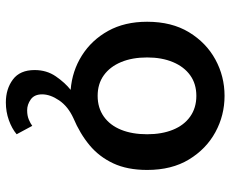

<svg xmlns="http://www.w3.org/2000/svg" viewBox="-84 -458 769 640"><g transform="rotate(90 300.0 -138.5)"><path d="M322 226Q277 226 245.5 202.5Q214 179 214 130Q214 90 235 59.5Q256 29 280 10Q217 5 165.5 -27.5Q114 -60 83.5 -115Q53 -170 53 -245Q53 -327 88 -384.5Q123 -442 179 -472.5Q235 -503 300 -503Q365 -503 421 -472.5Q477 -442 512 -384.5Q547 -327 547 -245Q547 -179 525 -132Q503 -85 464.5 -53Q426 -21 374 1Q335 19 315 48.5Q295 78 295 105Q295 131 312 143Q329 155 348 155Q366 155 379 149.5Q392 144 400 138L428 190Q409 206 381 216Q353 226 322 226ZM300 -80Q340 -80 369 -100.5Q398 -121 413 -158Q428 -195 428 -245Q428 -294 413 -331Q398 -368 369 -388.5Q340 -409 300 -409Q260 -409 231.5 -388.5Q203 -368 187.5 -331Q172 -294 172 -245Q172 -195 187.5 -158Q203 -121 231.5 -100.5Q260 -80 300 -80Z"/></g></svg>

Font: Source Code Pro ExtraLight SemiBold
Style: Regular
Weight: 600
Monospace: yes
Version: Version 1.018;hotconv 1.0.116;makeotfexe 2.5.65601